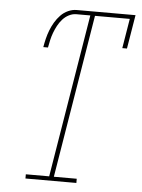

<svg xmlns="http://www.w3.org/2000/svg" viewBox="-53 -777 605 819"><g transform="rotate(5 250.0 -367.5)"><path d="M87 0V-18H187L302 -717H242Q226 -717 210.5 -709Q195 -701 183.5 -688Q172 -675 164 -660Q156 -645 150 -629Q144 -613 140.5 -597Q137 -581 134 -565H114Q117 -583 121.5 -601.5Q126 -620 133 -638Q140 -656 150 -673Q160 -690 174 -704.5Q188 -719 206 -727Q224 -735 242 -735H494L470 -590H450L471 -717H322L207 -18H305V0Z"/></g></svg>

Font: Iosevka Curly Slab Thin
Style: Italic
Weight: 100
Italic angle: -9°
Monospace: yes
Designer: Belleve Invis
Foundry: Belleve Invis
Version: Version 22.1.2; ttfautohint (v1.8.4)